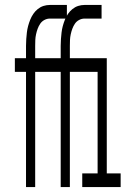

<svg xmlns="http://www.w3.org/2000/svg" viewBox="-20 -755 540 775"><path d="M85 0V-465H40V-520H85V-570Q85 -584 86 -597.5Q87 -611 88.5 -624Q90 -637 93.5 -650Q97 -663 102 -675.5Q107 -688 114.5 -699Q122 -710 132.5 -718.5Q143 -727 155.5 -731Q168 -735 181 -735H250V-680H181Q170 -680 159.5 -674.5Q149 -669 142.5 -659.5Q136 -650 132 -639Q128 -628 125.5 -616.5Q123 -605 122.5 -593.5Q122 -582 122 -570V-520H217V-465H122V0ZM225 0V-465H180V-520H225V-570Q225 -584 226 -597.5Q227 -611 228.5 -624Q230 -637 233.5 -650Q237 -663 242 -675.5Q247 -688 254.5 -699Q262 -710 272.5 -718.5Q283 -727 295.5 -731Q308 -735 321 -735H390V-680H321Q310 -680 299.5 -674.5Q289 -669 282.5 -659.5Q276 -650 272 -639Q268 -628 265.5 -616.5Q263 -605 262.5 -593.5Q262 -582 262 -570V-520H357V-465H262V0ZM312 0V-55H374V-465H318V-520H411V-55H467V0Z"/></svg>

Font: Iosevka Light
Style: Regular
Weight: 300
Monospace: yes
Designer: Belleve Invis
Foundry: Belleve Invis
Version: Version 32.5.0; ttfautohint (v1.8.4)